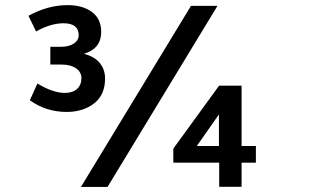

<svg xmlns="http://www.w3.org/2000/svg" viewBox="-20 -734 1277 754"><path d="M839.8 -284.7V-160.6H752.9ZM402.3 0 834 -710.9H730L297.9 0ZM928.7 -0.5V-95.2H984.9V-160.6H928.7V-397.5H840.3L660.6 -150.4V-95.2H840.8V-0.5ZM242.2 -294.4C284.7 -294.4 320.3 -305.7 349.1 -327.6C377.9 -349.6 392.6 -382.3 392.6 -425.8C392.6 -469.2 368.2 -508.3 309.6 -522.5C355 -536.6 377.4 -564.9 377.4 -608.4C377.4 -643.1 365.2 -669.4 340.8 -687C316.4 -705.1 284.7 -713.9 245.6 -713.9C193.4 -713.9 142.1 -699.7 91.8 -671.9L121.6 -610.4C159.7 -631.8 195.8 -642.6 229.5 -642.6C269 -642.6 289.1 -627 289.1 -595.7C289.1 -568.8 260.3 -550.3 221.7 -550.3H177.7V-480.5H222.7C270 -480.5 299.8 -458.5 299.8 -427.2C299.8 -391.6 275.9 -369.1 234.9 -369.1C203.6 -369.1 167.5 -381.3 127 -406.2L97.2 -340.3C139.6 -309.6 188 -294.4 242.2 -294.4Z"/></svg>

Font: Ride
Style: Bold
Weight: 700
Version: Version 3.000